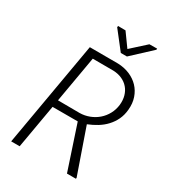

<svg xmlns="http://www.w3.org/2000/svg" viewBox="-213 -1016 1014 1129"><g transform="rotate(30 293.5 -451.0)"><path d="M325.2 -297.4H154.3L102.5 0H44.9L168.5 -710.9L359.9 -710.4Q403.8 -709 440.4 -693.4Q477.1 -677.7 502.4 -651.1Q527.8 -624.5 540.5 -587.4Q553.2 -550.3 548.8 -505.4Q545.4 -467.8 531 -437.5Q516.6 -407.2 494.1 -383.1Q471.7 -358.9 442.4 -340.8Q413.1 -322.8 379.9 -309.6L485.4 -6.3L484.4 0H423.8ZM162.6 -346.7 309.6 -345.7Q343.8 -346.2 375 -358.2Q406.2 -370.1 430.7 -391.4Q455.1 -412.6 470.9 -441.9Q486.8 -471.2 490.7 -505.9Q494.1 -538.6 486.3 -566.4Q478.5 -594.2 460.9 -614.7Q443.4 -635.3 417.2 -647.2Q391.1 -659.2 358.4 -660.6L217.3 -661.1ZM365.2 -812 463.4 -900.9 515.6 -901.4 515.1 -893.6 384.8 -772.5H343.3L249 -893.1L250 -901.9L300.8 -901.4Z"/></g></svg>

Font: Roboto Mono Light
Style: Italic
Weight: 300
Designer: Google
Version: Version 2.000985; 2015; ttfautohint (v1.3)